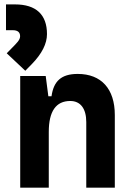

<svg xmlns="http://www.w3.org/2000/svg" viewBox="-20 -870 626 890"><path d="M379.9 0H512.2V-336.9C512.2 -458 449.7 -527.3 340.3 -527.3C263.2 -527.3 228.5 -493.2 218.8 -423.8H204.1L191.9 -517.6H73.7V0H206.1V-258.3C206.1 -354.5 239.7 -401.9 305.7 -401.9C353 -401.9 379.9 -366.7 379.9 -304.2ZM97.2 -542 126.5 -571.8C174.8 -621.1 197.8 -668 197.8 -711.9C197.8 -802.2 147.5 -849.6 49.3 -849.6H7.8V-730H39.6C61.5 -730 73.2 -720.7 73.2 -702.1C73.2 -684.6 57.6 -670.4 35.6 -647.9L11.2 -623Z"/></svg>

Font: CaskaydiaCove Nerd Font
Style: Bold
Weight: 700
Designer: Aaron Bell
Foundry: Saja Typeworks
Version: Version 2111.1;Nerd Fonts 2.3.0